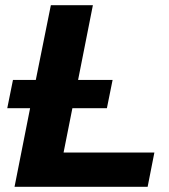

<svg xmlns="http://www.w3.org/2000/svg" viewBox="-20 -720 651 740"><path d="M36 0 96 -303H8L30 -412H118L176 -700H338L281 -412H414L392 -303H259L225 -132H575L549 0Z"/></svg>

Font: Montserrat
Style: Bold Italic
Weight: 700
Italic angle: -11.3°
Designer: Julieta Ulanovsky
Foundry: Julieta Ulanovsky
Version: Version 9.000; ttfautohint (v1.8.4.7-5d5b)